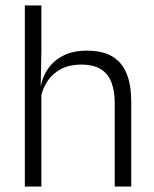

<svg xmlns="http://www.w3.org/2000/svg" viewBox="-20 -683 565 703"><path d="M400 0V-306Q400 -349.5 388.2 -381Q376.5 -412.5 349.5 -429.5Q322.5 -446.5 277 -446.5Q235 -446.5 204 -430.5Q173 -414.5 154.2 -386.5Q135.5 -358.5 128.5 -323L113 -367.5H129.5Q136 -403.5 156.8 -432.8Q177.5 -462 212.5 -479.8Q247.5 -497.5 298 -497.5Q357 -497.5 392.5 -475.5Q428 -453.5 444.2 -412.2Q460.5 -371 460.5 -312V0ZM71 0V-663H131.5V-501L129 -361L131.5 -356V0Z"/></svg>

Font: Anek Odia Light
Style: Regular
Weight: 300
Designer: Yesha Goshar & Mahesh Sahu (Odia), Yesha Goshar (Latin)
Foundry: Ek Type
Version: Version 1.003